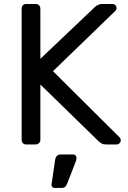

<svg xmlns="http://www.w3.org/2000/svg" viewBox="-20 -720 638 957"><path d="M87.9 -22.9V-675.8Q87.9 -687 94 -693.6Q100.1 -700.2 109.9 -700.2H157.2Q168.5 -700.2 174.8 -693.6Q181.2 -687 181.2 -675.8V-426.8L452.1 -684.1Q468.3 -700.2 491.2 -700.2H541Q548.8 -700.2 554.9 -694.1Q561 -688 561 -680.2Q561 -672.4 556.2 -667L244.1 -365.2L577.1 -34.2Q582 -28.3 582 -20Q582 -12.2 575.9 -6.1Q569.8 0 562 0H509.8Q495.6 0 487.8 -4.4Q480 -8.8 471.2 -16.1L181.2 -298.8V-22.9Q181.2 -13.2 174.1 -6.6Q167 0 157.2 0H109.9Q100.1 0 94 -6.6Q87.9 -13.2 87.9 -22.9ZM237.3 195.8 254.4 79.1Q258.3 50.3 282.2 49.8H345.2Q352.1 49.8 356.7 54.9Q361.3 60.1 361.3 66.9Q361.3 73.7 358.4 83L315.4 193.8Q310.5 206.1 304.4 211.4Q298.3 216.8 286.1 216.8H252.4Q244.1 216.8 239.7 210.9Q235.4 205.1 237.3 195.8Z"/></svg>

Font: Rubik AZ
Style: Regular
Weight: 400
Designer: Hubert and Fischer
Foundry: Hubert & Fischer
Version: Version 2.000